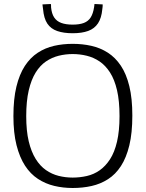

<svg xmlns="http://www.w3.org/2000/svg" viewBox="-20 -929 728 959"><path d="M343 -42Q379 -42 414 -50Q449 -58 478 -78.5Q507 -99 529.5 -133.5Q552 -168 564.5 -221.5Q577 -275 577 -349Q577 -425 564.5 -478.5Q552 -532 529.5 -567Q507 -602 477.5 -622Q448 -642 413.5 -650.5Q379 -659 343 -659Q307 -659 273 -650.5Q239 -642 209.5 -622Q180 -602 158 -566.5Q136 -531 123.5 -477.5Q111 -424 111 -349Q111 -275 123.5 -223Q136 -171 158 -135.5Q180 -100 209.5 -79.5Q239 -59 273 -50.5Q307 -42 343 -42ZM343 10Q295 10 251 -0.5Q207 -11 169.5 -35.5Q132 -60 105 -101.5Q78 -143 62.5 -204Q47 -265 47 -349Q47 -435 62 -496.5Q77 -558 104 -599.5Q131 -641 168.5 -665.5Q206 -690 250 -700Q294 -710 343 -710Q392 -710 436.5 -700Q481 -690 518.5 -666Q556 -642 583.5 -601Q611 -560 626 -498.5Q641 -437 641 -352Q641 -265 626 -203Q611 -141 584 -99.5Q557 -58 519.5 -34Q482 -10 437.5 0Q393 10 343 10ZM343 -763Q298 -763 266 -774Q234 -785 216.5 -811Q199 -837 195 -884Q194 -889 193.5 -895Q193 -901 192 -907L234 -909Q235 -905 235 -901Q235 -897 235 -893Q238 -861 250.5 -842Q263 -823 286 -814.5Q309 -806 343 -806Q377 -806 399 -814.5Q421 -823 433 -842Q445 -861 450 -893Q451 -897 451 -901Q451 -905 452 -909L493 -907Q493 -901 492.5 -895Q492 -889 491 -883Q487 -839 469.5 -812.5Q452 -786 420.5 -774.5Q389 -763 343 -763Z"/></svg>

Font: Georama ExtraCondensed Thin Light
Style: Regular
Weight: 300
Version: Version 1.001